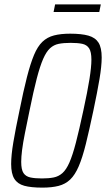

<svg xmlns="http://www.w3.org/2000/svg" viewBox="-20 -850 485 878"><path d="M174 8Q122 8 91 -0.5Q60 -9 45.5 -32.5Q31 -56 31 -100Q31 -140 41 -199.5Q51 -259 69 -344Q87 -434 103 -496.5Q119 -559 135.5 -598.5Q152 -638 174 -659Q196 -680 227 -688Q258 -696 301 -696Q353 -696 384.5 -687Q416 -678 430.5 -655Q445 -632 445 -587Q445 -548 435 -488.5Q425 -429 407 -344Q388 -254 372.5 -191.5Q357 -129 340 -89.5Q323 -50 301 -29Q279 -8 248 0Q217 8 174 8ZM172 -34Q203 -34 225.5 -38.5Q248 -43 265.5 -58.5Q283 -74 297.5 -107Q312 -140 327 -197.5Q342 -255 361 -344Q380 -431 389 -487.5Q398 -544 398 -577Q398 -613 387.5 -629Q377 -645 356.5 -649.5Q336 -654 303 -654Q271 -654 248.5 -649.5Q226 -645 209 -629.5Q192 -614 177.5 -581Q163 -548 148 -490.5Q133 -433 115 -344Q103 -286 94 -241Q85 -196 81 -164Q77 -132 77 -110Q77 -74 87.5 -58.5Q98 -43 119 -38.5Q140 -34 172 -34ZM225 -795 232 -830H441L434 -795Z"/></svg>

Font: Saira Condensed ExtraLight
Style: Italic
Weight: 250
Width: 3
Italic angle: -12°
Designer: Hector Gatti with collaboration of the Omnibus-Type team
Foundry: Omnibus-Type
Version: Version 1.101